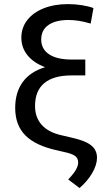

<svg xmlns="http://www.w3.org/2000/svg" viewBox="-20 -737 552 944"><path d="M316.4 -638.7Q252.9 -638.7 217.8 -613.8Q182.6 -588.9 182.6 -543Q182.6 -495.6 221.4 -470Q260.3 -444.3 331.1 -444.3H399.4V-366.2H331.1Q243.2 -366.2 197.8 -328.4Q152.3 -290.5 152.3 -215.8Q152.3 -160.6 184.1 -124.3Q215.8 -87.9 277.3 -73.2L331.1 -60.5Q377 -50.3 404.3 -37.1Q431.6 -23.9 444.3 -5.4Q457 13.2 457 39.1Q456.5 74.2 433.3 114Q410.2 153.8 371.1 187.5L315.4 145.5Q344.2 114.7 354.2 95.9Q364.3 77.1 364.3 62.5Q364.3 40.5 348.6 29.3Q333 18.1 293 9.8L263.7 2.9Q156.2 -20 105.5 -70.6Q54.7 -121.1 54.7 -206.1Q54.7 -283.2 92 -334Q129.4 -384.8 201.7 -406.7Q146.5 -427.2 115.7 -464.6Q85 -502 85 -551.8Q85 -600.6 113.8 -637.9Q142.6 -675.3 194.6 -696Q246.6 -716.8 314.5 -716.8Q349.6 -716.8 383.1 -711.4Q416.5 -706.1 439.5 -697.3L425.8 -621.1Q392.1 -630.9 366.9 -634.8Q341.8 -638.7 316.4 -638.7Z"/></svg>

Font: Pretendard JP
Style: Regular
Weight: 400
Designer: Base glyphs from Inter by Rasmus Andersson; Hangeul glyphs from Noto Sans CJK(Source Han Sans) by Jang Soo-young and Kan
Foundry: Kil Hyung-jin
Version: Version 1.309